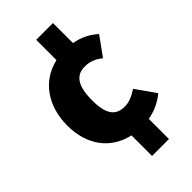

<svg xmlns="http://www.w3.org/2000/svg" viewBox="-261 -767 1003 1003"><g transform="rotate(-45 240.5 -265.5)"><path d="M404 -155C367 -132 342 -120 307 -120C250 -120 210 -150 210 -263C210 -376 246 -416 309 -416C343 -416 374 -405 406 -379L481 -483C444 -516 402 -537 351 -546V-694H227V-544C102 -516 25 -407 25 -262C25 -120 99 -17 226 11V163H351V14C402 5 445 -16 481 -46Z"/></g></svg>

Font: Fira Sans ExtraBold
Style: Regular
Weight: 800
Designer: bBox Type GmbH & Carrois Corporate GbR & Edenspiekermann AG
Foundry: bBox Type GmbH & Carrois Corporate GbR & Edenspiekermann AG
Version: Version 4.300;PS 004.300;hotconv 1.0.88;makeotf.lib2.5.64775